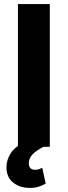

<svg xmlns="http://www.w3.org/2000/svg" viewBox="-20 -731 337 956"><path d="M228 -710.9V0H69.3V-710.9ZM114.7 -29.8 196.8 -0.5Q158.7 20 141.1 38.6Q123.5 57.1 123.5 83Q123.5 96.2 130.6 105.2Q137.7 114.3 154.3 114.3Q167 114.3 175.5 111.1Q184.1 107.9 190.4 104.5L207.5 183.1Q195.3 190.4 175.8 197.5Q156.2 204.6 127 204.6Q79.1 204.6 45.7 178.2Q12.2 151.9 12.2 101.6Q12.2 65.4 33.7 31.5Q55.2 -2.4 114.7 -29.8Z"/></svg>

Font: Vazirmatn RD UI ExtraBold
Style: Regular
Weight: 800
Designer: Saber Rastikerdar
Foundry: Saber Rastikerdar
Version: Version 33.003